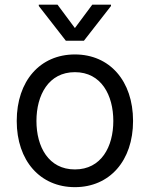

<svg xmlns="http://www.w3.org/2000/svg" viewBox="-20 -784 637 816"><path d="M298.3 11.4C446 11.4 545.5 -100.9 545.5 -269.9C545.5 -440.3 446 -552.6 298.3 -552.6C150.6 -552.6 51.1 -440.3 51.1 -269.9C51.1 -100.9 150.6 11.4 298.3 11.4ZM298.3 -63.9C186.1 -63.9 134.9 -160.5 134.9 -269.9C134.9 -379.3 186.1 -477.3 298.3 -477.3C410.5 -477.3 461.6 -379.3 461.6 -269.9C461.6 -160.5 410.5 -63.9 298.3 -63.9ZM224.4 -764.2H144.9V-758.5L259.9 -610.8H336.6L451.7 -758.5V-764.2H372.2L298.3 -664.8Z"/></svg>

Font: Karasuma Gothic
Style: Regular
Weight: 400
Designer: Rasmus Andersson, Ryoko Nishizuka
Foundry: Genbu
Version: Version 1.00